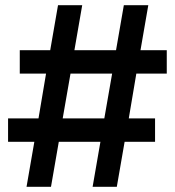

<svg xmlns="http://www.w3.org/2000/svg" viewBox="-20 -718 672 738"><path d="M336 0 366 -173H206L176 0H82L112 -173H11V-263H128L157 -435H56V-525H173L203 -698H296L266 -525H426L456 -698H550L520 -525H621V-435H504L475 -263H576V-173H459L429 0ZM221 -263H381L411 -435H251Z"/></svg>

Font: Aneliza
Style: Bold
Weight: 700
Designer: Mike Abbink, Paul van der Laan, Pieter van Rosmalen
Foundry: Bold Monday
Version: Version 3.0